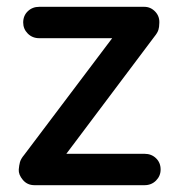

<svg xmlns="http://www.w3.org/2000/svg" viewBox="-20 -543 522 563"><path d="M404 -92Q424 -92 437.5 -79Q451 -66 451 -46Q451 -27 437.5 -13.5Q424 0 404 0H81Q60 0 47 -15.5Q34 -31 35 -46Q36 -58 38.5 -67.5Q41 -77 51 -89L318 -443V-431H95Q75 -431 61.5 -444.5Q48 -458 48 -477Q48 -497 61.5 -510Q75 -523 95 -523H403Q422 -523 435.5 -508.5Q449 -494 447 -473Q447 -464 444.5 -455.5Q442 -447 433 -436L170 -86L166 -92Z"/></svg>

Font: Quicksand SemiBold
Style: Regular
Weight: 600
Designer: Andrew Paglinawan
Foundry: Andrew Paglinawan
Version: Version 3.006